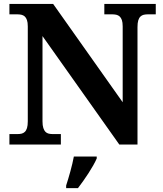

<svg xmlns="http://www.w3.org/2000/svg" viewBox="-20 -734 828 975"><path d="M585.9 0 195.8 -550.8V-118.2Q195.8 -96.7 200 -84Q204.1 -71.3 210.9 -64.5Q217.8 -57.6 227.3 -55.4Q236.8 -53.2 247.1 -53.2H289.1V0H27.8V-53.2H69.8Q80.6 -53.2 89.8 -55.4Q99.1 -57.6 106.2 -64.5Q113.3 -71.3 117.2 -84Q121.1 -96.7 121.1 -118.2V-600.1Q121.1 -620.1 116.9 -632.1Q112.8 -644 105.7 -650.4Q98.6 -656.7 89.4 -658.9Q80.1 -661.1 69.8 -661.1H27.8V-713.9H250L603 -214.8V-600.1Q603 -620.1 598.9 -632.1Q594.7 -644 587.6 -650.4Q580.6 -656.7 571.3 -658.9Q562 -661.1 551.8 -661.1H509.8V-713.9H771V-661.1H729Q718.8 -661.1 709.5 -658.9Q700.2 -656.7 693.1 -649.9Q686 -643.1 682.1 -630.4Q678.2 -617.7 678.2 -596.2V0ZM315.9 208Q320.8 192.9 326.4 174.3Q332 155.8 337.4 136Q342.8 116.2 347.4 96.9Q352.1 77.6 355 61H471.2V70.8Q464.4 86.4 453.4 106Q442.4 125.5 429.2 145.8Q416 166 402.3 185.5Q388.7 205.1 376 221.2H315.9Z"/></svg>

Font: Droid Serif
Style: Bold
Weight: 700
Designer: Monotype Design team
Foundry: Monotype Imaging Inc.
Version: Version 1.03